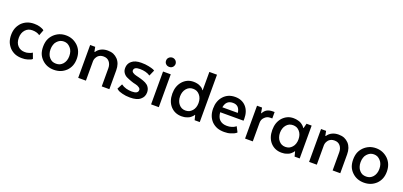

<svg xmlns="http://www.w3.org/2000/svg" viewBox="14 -1455 4843 2306"><g transform="rotate(20 2435.5 -301.5)"><path d="M250 9.8Q269.5 9.8 288.1 7.8Q306.6 4.9 323.2 0Q339.8 -4.9 350.6 -9.8Q361.3 -13.7 366.2 -16.6Q370.1 -19.5 374 -22.5Q377 -25.4 378.9 -28.3Q370.1 -51.8 352.5 -98.6Q350.6 -97.7 341.8 -91.8Q335.9 -87.9 327.1 -85Q318.4 -81.1 305.7 -78.1Q293.9 -74.2 281.2 -72.3Q268.6 -71.3 256.8 -71.3Q230.5 -71.3 208 -80.1Q185.5 -88.9 168 -107.4Q150.4 -125 141.6 -150.4Q132.8 -175.8 132.8 -209Q132.8 -240.2 141.6 -265.6Q150.4 -291 168 -310.5Q185.5 -330.1 208 -339.8Q230.5 -348.6 256.8 -348.6Q285.2 -348.6 309.6 -341.8Q334 -335 352.5 -321.3Q362.3 -344.7 379.9 -392.6Q377 -395.5 368.2 -402.3Q361.3 -406.2 349.6 -411.1Q338.9 -416 322.3 -420.9Q305.7 -425.8 287.1 -427.7Q269.5 -429.7 250 -429.7Q202.1 -429.7 163.1 -414.1Q124 -398.4 93.8 -368.2Q64.5 -336.9 48.8 -296.9Q34.2 -256.8 34.2 -209Q34.2 -161.1 48.8 -121.1Q64.5 -82 93.8 -50.8Q124 -20.5 163.1 -4.9Q202.1 9.8 250 9.8Z M874 -208Q874 -256.8 858.4 -296.9Q842.8 -336.9 811.5 -368.2Q779.3 -398.4 741.2 -414.1Q703.1 -429.7 658.2 -429.7Q612.3 -429.7 574.2 -414.1Q536.1 -398.4 504.9 -368.2Q473.6 -336.9 458 -297.9Q443.4 -257.8 443.4 -208Q443.4 -158.2 458 -119.1Q473.6 -80.1 504.9 -49.8Q536.1 -19.5 574.2 -4.9Q612.3 9.8 658.2 9.8Q704.1 9.8 742.2 -4.9Q780.3 -19.5 812.5 -49.8Q842.8 -80.1 858.4 -119.1Q874 -158.2 874 -208ZM658.2 -68.4Q631.8 -68.4 610.4 -77.1Q588.9 -86.9 572.3 -106.4Q554.7 -126 546.9 -151.4Q538.1 -176.8 538.1 -209Q538.1 -240.2 546.9 -266.6Q554.7 -293 572.3 -311.5Q589.8 -331.1 611.3 -341.8Q632.8 -351.6 658.2 -351.6Q683.6 -351.6 705.1 -341.8Q725.6 -331.1 743.2 -311.5Q760.7 -293 769.5 -266.6Q778.3 -240.2 778.3 -209Q778.3 -176.8 769.5 -151.4Q760.7 -126 744.1 -106.4Q726.6 -86.9 705.1 -77.1Q683.6 -68.4 658.2 -68.4Z M967.8 0Q993.2 0 1066.4 0Q1066.4 -62.5 1066.4 -251Q1067.4 -268.6 1074.2 -285.2Q1082 -301.8 1094.7 -317.4Q1108.4 -331.1 1127 -338.9Q1144.5 -345.7 1168 -345.7Q1191.4 -345.7 1210 -337.9Q1227.5 -330.1 1241.2 -314.5Q1254.9 -297.9 1261.7 -277.3Q1268.6 -256.8 1268.6 -232.4Q1268.6 -154.3 1268.6 0Q1293 0 1366.2 0Q1366.2 -60.5 1366.2 -241.2Q1366.2 -284.2 1354.5 -318.4Q1342.8 -352.5 1319.3 -377.9Q1294.9 -403.3 1263.7 -417Q1231.4 -429.7 1191.4 -429.7Q1143.6 -429.7 1108.4 -412.1Q1072.3 -394.5 1049.8 -360.4Q1047.9 -360.4 1043.9 -360.4Q1041 -375 1032.2 -419.9Q1016.6 -419.9 967.8 -419.9Q967.8 -407.2 967.8 -367.2Q967.8 -275.4 967.8 0Z M1455.1 -39.1Q1459 -36.1 1471.7 -26.4Q1480.5 -19.5 1495.1 -13.7Q1510.7 -7.8 1533.2 -2Q1554.7 3.9 1579.1 6.8Q1604.5 9.8 1631.8 9.8Q1675.8 9.8 1708 1Q1741.2 -7.8 1762.7 -26.4Q1784.2 -43.9 1794.9 -66.4Q1805.7 -89.8 1805.7 -118.2Q1805.7 -136.7 1800.8 -153.3Q1795.9 -169.9 1787.1 -182.6Q1778.3 -196.3 1766.6 -206.1Q1754.9 -215.8 1741.2 -222.7Q1726.6 -228.5 1711.9 -235.4Q1696.3 -241.2 1679.7 -246.1Q1663.1 -251 1647.5 -254.9Q1632.8 -258.8 1619.1 -261.7Q1604.5 -264.6 1592.8 -269.5Q1581.1 -274.4 1572.3 -280.3Q1562.5 -286.1 1558.6 -293Q1553.7 -299.8 1553.7 -308.6Q1553.7 -331.1 1573.2 -342.8Q1591.8 -353.5 1629.9 -353.5Q1668.9 -353.5 1702.1 -344.7Q1735.4 -335.9 1761.7 -318.4Q1772.5 -343.8 1794.9 -393.6Q1790 -396.5 1777.3 -403.3Q1767.6 -407.2 1751 -412.1Q1735.4 -416 1713.9 -420.9Q1692.4 -425.8 1668.9 -427.7Q1645.5 -429.7 1620.1 -429.7Q1580.1 -429.7 1549.8 -420.9Q1519.5 -412.1 1499 -394.5Q1477.5 -377.9 1467.8 -355.5Q1457 -333 1457 -305.7Q1457 -287.1 1460.9 -271.5Q1465.8 -255.9 1474.6 -243.2Q1484.4 -229.5 1496.1 -219.7Q1507.8 -210 1521.5 -204.1Q1535.2 -197.3 1550.8 -191.4Q1565.4 -185.5 1582 -179.7Q1597.7 -174.8 1612.3 -169.9Q1627.9 -166 1641.6 -163.1Q1655.3 -160.2 1667 -155.3Q1678.7 -150.4 1687.5 -143.6Q1697.3 -137.7 1702.1 -129.9Q1707 -122.1 1707 -113.3Q1707 -88.9 1687.5 -77.1Q1668 -65.4 1628.9 -65.4Q1589.8 -65.4 1554.7 -75.2Q1519.5 -85 1490.2 -106.4Q1478.5 -84 1455.1 -39.1Z M1949.2 -497.1Q1961.9 -497.1 1972.7 -501Q1982.4 -504.9 1992.2 -513.7Q2001 -522.5 2004.9 -533.2Q2009.8 -543 2009.8 -555.7Q2009.8 -568.4 2004.9 -578.1Q2001 -588.9 1992.2 -597.7Q1982.4 -606.4 1972.7 -610.4Q1961.9 -615.2 1949.2 -615.2Q1936.5 -615.2 1925.8 -610.4Q1915 -606.4 1906.2 -597.7Q1896.5 -588.9 1892.6 -578.1Q1888.7 -568.4 1888.7 -555.7Q1888.7 -543 1892.6 -533.2Q1896.5 -522.5 1906.2 -513.7Q1915 -504.9 1925.8 -501Q1936.5 -497.1 1949.2 -497.1ZM1899.4 0Q1924.8 0 1998 0Q1998 -105.5 1998 -419.9Q1973.6 -419.9 1899.4 -419.9Q1899.4 -407.2 1899.4 -367.2Q1899.4 -275.4 1899.4 0Z M2419.9 -371.1Q2417 -375 2409.2 -385.7Q2403.3 -392.6 2392.6 -400.4Q2381.8 -407.2 2365.2 -415Q2348.6 -422.9 2329.1 -425.8Q2310.5 -429.7 2287.1 -429.7Q2245.1 -429.7 2210.9 -414.1Q2176.8 -398.4 2149.4 -368.2Q2122.1 -336.9 2108.4 -297.9Q2094.7 -257.8 2094.7 -210Q2094.7 -160.2 2108.4 -120.1Q2122.1 -80.1 2149.4 -49.8Q2177.7 -19.5 2212.9 -4.9Q2248 9.8 2291 9.8Q2305.7 9.8 2319.3 7.8Q2334 6.8 2347.7 2Q2361.3 -2 2371.1 -5.9Q2381.8 -10.7 2389.6 -14.6Q2397.5 -19.5 2404.3 -25.4Q2410.2 -31.2 2417 -37.1Q2422.9 -43 2426.8 -46.9Q2429.7 -50.8 2431.6 -53.7Q2432.6 -56.6 2434.6 -58.6Q2435.5 -60.5 2436.5 -61.5Q2437.5 -61.5 2440.4 -61.5Q2444.3 -46.9 2456.1 0Q2471.7 0 2521.5 0Q2521.5 -151.4 2521.5 -605.5Q2497.1 -605.5 2423.8 -605.5Q2423.8 -546.9 2423.8 -371.1Q2422.9 -371.1 2419.9 -371.1ZM2429.7 -210Q2429.7 -178.7 2420.9 -153.3Q2412.1 -127.9 2395.5 -109.4Q2377.9 -89.8 2357.4 -80.1Q2335.9 -71.3 2310.5 -71.3Q2285.2 -71.3 2263.7 -81.1Q2243.2 -90.8 2226.6 -110.4Q2210 -129.9 2202.1 -154.3Q2193.4 -179.7 2193.4 -210Q2193.4 -240.2 2202.1 -265.6Q2210 -290 2226.6 -309.6Q2243.2 -329.1 2263.7 -338.9Q2285.2 -348.6 2310.5 -348.6Q2335.9 -348.6 2357.4 -339.8Q2378.9 -330.1 2395.5 -310.5Q2412.1 -292 2420.9 -266.6Q2429.7 -241.2 2429.7 -210Z M2955.1 -105.5Q2952.1 -102.5 2942.4 -95.7Q2935.5 -90.8 2925.8 -85.9Q2916 -81.1 2902.3 -77.1Q2887.7 -72.3 2873 -70.3Q2857.4 -68.4 2841.8 -68.4Q2813.5 -68.4 2790 -76.2Q2767.6 -84 2750 -99.6Q2732.4 -116.2 2723.6 -139.6Q2713.9 -163.1 2711.9 -195.3Q2811.5 -195.3 3009.8 -195.3Q3010.7 -201.2 3010.7 -220.7Q3010.7 -267.6 2998 -305.7Q2985.4 -343.8 2960 -372.1Q2934.6 -400.4 2899.4 -415Q2865.2 -429.7 2820.3 -429.7Q2774.4 -429.7 2737.3 -414.1Q2700.2 -398.4 2671.9 -367.2Q2643.6 -335.9 2629.9 -295.9Q2616.2 -256.8 2616.2 -209Q2616.2 -159.2 2630.9 -119.1Q2645.5 -80.1 2674.8 -48.8Q2705.1 -18.6 2745.1 -2.9Q2785.2 11.7 2835.9 11.7Q2859.4 11.7 2880.9 8.8Q2902.3 5.9 2922.9 -2Q2942.4 -8.8 2955.1 -13.7Q2967.8 -19.5 2973.6 -24.4Q2979.5 -27.3 2983.4 -31.2Q2987.3 -35.2 2990.2 -38.1Q2978.5 -60.5 2955.1 -105.5ZM2818.4 -353.5Q2860.4 -353.5 2883.8 -330.1Q2907.2 -306.6 2913.1 -259.8Q2847.7 -259.8 2715.8 -259.8Q2723.6 -306.6 2749 -330.1Q2774.4 -353.5 2818.4 -353.5Z M3325.2 -420.9Q3319.3 -420.9 3301.8 -420.9Q3258.8 -420.9 3228.5 -404.3Q3198.2 -386.7 3181.6 -352.5Q3180.7 -352.5 3176.8 -352.5Q3173.8 -370.1 3165 -419.9Q3149.4 -419.9 3100.6 -419.9Q3100.6 -407.2 3100.6 -367.2Q3100.6 -275.4 3100.6 0Q3126 0 3199.2 0Q3199.2 -58.6 3199.2 -236.3Q3199.2 -258.8 3206.1 -276.4Q3213.9 -294.9 3229.5 -309.6Q3244.1 -324.2 3261.7 -332Q3280.3 -338.9 3301.8 -338.9Q3309.6 -338.9 3325.2 -338.9Q3325.2 -359.4 3325.2 -420.9Z M3713.9 -358.4Q3712.9 -360.4 3709 -366.2Q3707 -369.1 3703.1 -373Q3699.2 -377.9 3694.3 -382.8Q3687.5 -388.7 3681.6 -393.6Q3674.8 -398.4 3667 -404.3Q3658.2 -409.2 3648.4 -414.1Q3637.7 -418 3624 -421.9Q3610.4 -425.8 3595.7 -427.7Q3581.1 -429.7 3565.4 -429.7Q3523.4 -429.7 3489.3 -414.1Q3455.1 -398.4 3426.8 -368.2Q3399.4 -336.9 3385.7 -297.9Q3372.1 -257.8 3372.1 -210Q3372.1 -160.2 3385.7 -120.1Q3399.4 -80.1 3426.8 -49.8Q3455.1 -19.5 3490.2 -4.9Q3525.4 9.8 3568.4 9.8Q3583 9.8 3596.7 7.8Q3611.3 6.8 3625 2Q3638.7 -2 3648.4 -5.9Q3659.2 -10.7 3667 -14.6Q3674.8 -19.5 3681.6 -25.4Q3687.5 -31.2 3694.3 -37.1Q3700.2 -43 3704.1 -46.9Q3707 -50.8 3709 -53.7Q3710 -56.6 3711.9 -58.6Q3712.9 -60.5 3713.9 -61.5Q3714.8 -61.5 3717.8 -61.5Q3721.7 -46.9 3733.4 0Q3749 0 3798.8 0Q3798.8 -105.5 3798.8 -419.9Q3782.2 -419.9 3733.4 -419.9Q3729.5 -404.3 3717.8 -358.4Q3716.8 -358.4 3713.9 -358.4ZM3707 -210Q3707 -178.7 3698.2 -153.3Q3689.5 -127.9 3672.9 -109.4Q3655.3 -89.8 3634.8 -80.1Q3613.3 -71.3 3587.9 -71.3Q3562.5 -71.3 3541 -81.1Q3520.5 -90.8 3503.9 -110.4Q3487.3 -129.9 3479.5 -154.3Q3470.7 -179.7 3470.7 -210Q3470.7 -240.2 3479.5 -265.6Q3487.3 -290 3503.9 -309.6Q3520.5 -329.1 3541 -338.9Q3562.5 -348.6 3587.9 -348.6Q3613.3 -348.6 3634.8 -339.8Q3656.2 -330.1 3672.9 -310.5Q3689.5 -292 3698.2 -266.6Q3707 -241.2 3707 -210Z M3918.9 0Q3944.3 0 4017.6 0Q4017.6 -62.5 4017.6 -251Q4018.6 -268.6 4025.4 -285.2Q4033.2 -301.8 4045.9 -317.4Q4059.6 -331.1 4078.1 -338.9Q4095.7 -345.7 4119.1 -345.7Q4142.6 -345.7 4161.1 -337.9Q4178.7 -330.1 4192.4 -314.5Q4206.1 -297.9 4212.9 -277.3Q4219.7 -256.8 4219.7 -232.4Q4219.7 -154.3 4219.7 0Q4244.1 0 4317.4 0Q4317.4 -60.5 4317.4 -241.2Q4317.4 -284.2 4305.7 -318.4Q4293.9 -352.5 4270.5 -377.9Q4246.1 -403.3 4214.8 -417Q4182.6 -429.7 4142.6 -429.7Q4094.7 -429.7 4059.6 -412.1Q4023.4 -394.5 4001 -360.4Q3999 -360.4 3995.1 -360.4Q3992.2 -375 3983.4 -419.9Q3967.8 -419.9 3918.9 -419.9Q3918.9 -407.2 3918.9 -367.2Q3918.9 -275.4 3918.9 0Z M4836.9 -208Q4836.9 -256.8 4821.3 -296.9Q4805.7 -336.9 4774.4 -368.2Q4742.2 -398.4 4704.1 -414.1Q4666 -429.7 4621.1 -429.7Q4575.2 -429.7 4537.1 -414.1Q4499 -398.4 4467.8 -368.2Q4436.5 -336.9 4420.9 -297.9Q4406.2 -257.8 4406.2 -208Q4406.2 -158.2 4420.9 -119.1Q4436.5 -80.1 4467.8 -49.8Q4499 -19.5 4537.1 -4.9Q4575.2 9.8 4621.1 9.8Q4667 9.8 4705.1 -4.9Q4743.2 -19.5 4775.4 -49.8Q4805.7 -80.1 4821.3 -119.1Q4836.9 -158.2 4836.9 -208ZM4621.1 -68.4Q4594.7 -68.4 4573.2 -77.1Q4551.8 -86.9 4535.2 -106.4Q4517.6 -126 4509.8 -151.4Q4501 -176.8 4501 -209Q4501 -240.2 4509.8 -266.6Q4517.6 -293 4535.2 -311.5Q4552.7 -331.1 4574.2 -341.8Q4595.7 -351.6 4621.1 -351.6Q4646.5 -351.6 4668 -341.8Q4688.5 -331.1 4706.1 -311.5Q4723.6 -293 4732.4 -266.6Q4741.2 -240.2 4741.2 -209Q4741.2 -176.8 4732.4 -151.4Q4723.6 -126 4707 -106.4Q4689.5 -86.9 4668 -77.1Q4646.5 -68.4 4621.1 -68.4Z"/></g></svg>

Font: TextaAlt
Style: Bold
Weight: 400
Designer: Daniel Hernandez & Miguel Hernandez
Version: Version 1.005;com.myfonts.easy.latinotype.texta.alt-bold.wfk